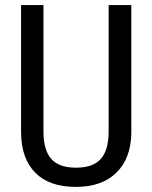

<svg xmlns="http://www.w3.org/2000/svg" viewBox="-20 -731 602 761"><path d="M500.5 -710.9V-205.6Q499.5 -104.5 442.1 -47.4Q384.8 9.8 280.3 9.8Q175.8 9.8 120.1 -46.1Q64.5 -102.1 63.5 -205.6V-710.9H152.3V-209Q152.3 -137.2 182.6 -101.8Q212.9 -66.4 281.2 -66.4Q349.6 -66.4 380.1 -101.8Q410.6 -137.2 410.6 -209V-710.9Z"/></svg>

Font: RobotoCondensed-Regular
Style: Regular
Weight: 400
Designer: Google
Version: Version 2.001201; 2014